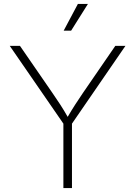

<svg xmlns="http://www.w3.org/2000/svg" viewBox="-20 -962 692 982"><path d="M304.2 0V-329.6L29.8 -727.5H82L248 -486.8Q269 -456.5 288.1 -427.2Q307.1 -397.9 326.2 -364.3Q345.7 -397.9 364.7 -427.2Q383.8 -456.5 404.3 -486.8L569.8 -727.5H621.6L348.1 -329.6V0ZM305.7 -805.2 378.4 -941.9H429.7L343.8 -805.2Z"/></svg>

Font: Inter Extra Light
Style: Regular
Weight: 200
Designer: Rasmus Andersson
Foundry: rsms
Version: Version 4.000;git-3c8e0fc